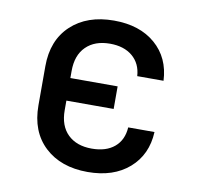

<svg xmlns="http://www.w3.org/2000/svg" viewBox="-68 -631 736 712"><g transform="rotate(10 300.0 -275.0)"><path d="M306 10Q205 10 144.5 -46.5Q84 -103 84 -202V-349Q84 -447 144.5 -503.5Q205 -560 306 -560Q403 -560 462 -509Q521 -458 525 -372H426Q423 -419 391 -446Q359 -473 306 -473Q249 -473 216 -440.5Q183 -408 183 -349V-322H361V-237H183V-201Q183 -142 216 -110Q249 -78 306 -78Q360 -78 391.5 -104.5Q423 -131 426 -179H525Q521 -93 462 -41.5Q403 10 306 10Z"/></g></svg>

Font: Pitagon Sans Mono Medium
Style: Regular
Weight: 500
Monospace: yes
Designer: Travis Tran
Foundry: Pitagon
Version: Version 1.001; ttfautohint (v1.8.4.7-5d5b);gftools[0.9.26]